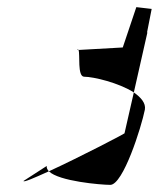

<svg xmlns="http://www.w3.org/2000/svg" viewBox="-20 -595 445 538"><path d="M46 -88C45 -83 75 -96 117 -115C113 -119 110 -125 111 -130ZM117 -115C145 -87 263 -77 289 -77C325 -77 376 -238 386 -288C389 -306 375 -322 355 -336L329 -222C339 -225 204 -155 117 -115ZM196 -455C198 -457 199 -457 200 -455ZM200 -455C205 -444 196 -380 216 -380C242 -380 313 -363 355 -336L393 -504H392L405 -570L362 -575L324 -462Z"/></svg>

Font: Corrode
Style: Ita
Weight: 400
Designer: Mew Too
Version: Version 0.532